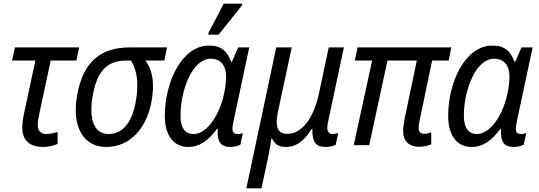

<svg xmlns="http://www.w3.org/2000/svg" viewBox="-20 -796 2957 1053"><path d="M216 10C243 10 278 2 296 -7V-72C273 -66 254 -61 234 -61C202 -61 187 -81 187 -110C187 -129 191 -152 197 -179L258 -464H399L414 -536H62L46 -464H174L114 -184C107 -152 102 -119 102 -97C102 -20 150 10 216 10Z M563 10C697 10 787 -98 812 -245C828 -339 818 -411 777 -464H881L896 -536H693C539 -536 435 -465 402 -268C374 -101 437 10 563 10ZM576 -61C494 -61 468 -143 487 -263C511 -412 571 -464 675 -464H698C735 -408 740 -329 726 -247C708 -134 659 -61 576 -61Z M1122 -606H1179L1307 -766L1309 -776H1207L1124 -617ZM1013 10C1076 10 1124 -27 1170 -89H1174C1170 -16 1191 10 1244 10C1263 10 1287 4 1298 -2L1312 -66C1301 -62 1291 -61 1282 -61C1262 -61 1255 -72 1255 -90C1255 -103 1258 -119 1262 -137L1347 -536H1286L1252 -457H1248C1226 -513 1197 -546 1126 -546C979 -546 884 -349 884 -160C884 -49 935 10 1013 10ZM1042 -61C995 -61 970 -94 970 -163C970 -299 1034 -474 1136 -474C1191 -474 1220 -436 1220 -376C1220 -343 1215 -301 1202 -254C1175 -155 1112 -61 1042 -61Z M1331 237H1414L1449 74C1458 30 1465 -8 1468 -36H1472C1488 -7 1504 10 1549 10C1611 10 1655 -33 1688 -88H1693C1692 -10 1716 10 1768 10C1787 10 1811 4 1821 -2L1835 -66C1827 -64 1815 -61 1804 -61C1781 -61 1769 -79 1778 -122L1866 -536H1783L1729 -282C1700 -147 1635 -62 1556 -62C1497 -62 1488 -107 1506 -191L1580 -536H1495Z M2279 9C2303 9 2327 3 2345 -4V-70C2335 -66 2321 -62 2307 -62C2287 -62 2276 -73 2276 -93C2276 -105 2278 -121 2282 -138L2350 -464H2441L2455 -536H1941L1926 -464H2021L1920 0H2005L2105 -464H2266L2199 -145C2194 -116 2191 -94 2191 -77C2191 -22 2223 9 2279 9Z M2567 10C2630 10 2678 -27 2724 -89H2728C2724 -16 2745 10 2798 10C2817 10 2841 4 2852 -2L2866 -66C2855 -62 2845 -61 2836 -61C2816 -61 2809 -72 2809 -90C2809 -103 2812 -119 2816 -137L2901 -536H2840L2806 -457H2802C2780 -513 2751 -546 2680 -546C2533 -546 2438 -349 2438 -160C2438 -49 2489 10 2567 10ZM2596 -61C2549 -61 2524 -94 2524 -163C2524 -299 2588 -474 2690 -474C2745 -474 2774 -436 2774 -376C2774 -343 2769 -301 2756 -254C2729 -155 2666 -61 2596 -61Z"/></svg>

Font: Noto Sans SemiCondensed
Style: Italic
Weight: 400
Width: 4
Italic angle: -12°
Designer: Monotype Design Team
Foundry: Monotype Imaging Inc.
Version: Version 2.013